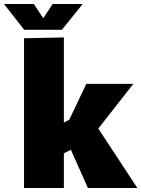

<svg xmlns="http://www.w3.org/2000/svg" viewBox="-72 -939 706 959"><path d="M48 -748 247 -752V-327L274 -341L359 -520H594L419 -297L614 0H367L282 -191L247 -173V0H48ZM49 -790 -52 -919H97L144 -848L191 -919H341L237 -790Z"/></svg>

Font: Murecho Black
Style: Regular
Weight: 900
Designer: Neil Summerour
Foundry: Positype
Version: Version 1.010; ttfautohint (v1.8.3)